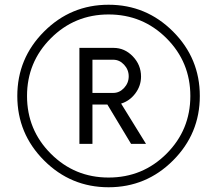

<svg xmlns="http://www.w3.org/2000/svg" viewBox="-20 -780 916 810"><path d="M166 -647Q279 -760 438 -760Q597 -760 710 -647Q823 -534 823 -375Q823 -216 710 -103Q597 10 438 10Q279 10 166 -103Q53 -216 53 -375Q53 -534 166 -647ZM438 -31Q582 -31 682.5 -131.5Q783 -232 783 -375Q783 -518 682.5 -618.5Q582 -719 438 -719Q295 -719 194.5 -618.5Q94 -518 94 -375Q94 -232 194.5 -131.5Q295 -31 438 -31ZM596 -173H533L433 -339H370V-173H315V-578H459Q506 -578 540.5 -542Q575 -506 575 -457Q575 -418 551 -386Q527 -354 491 -343ZM458 -388Q484 -388 503.5 -409Q523 -430 523 -458Q523 -486 503.5 -507Q484 -528 458 -528H370V-388Z"/></svg>

Font: Oakes Grotesk Light
Style: Italic
Weight: 300
Italic angle: -8°
Designer: Samuel Oakes
Foundry: Samuel Oakes
Version: Version 1.000;PS 001.000;hotconv 1.0.88;makeotf.lib2.5.64775